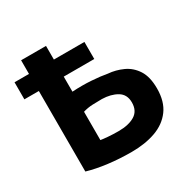

<svg xmlns="http://www.w3.org/2000/svg" viewBox="-136 -681 813 828"><g transform="rotate(-30 270.0 -267.5)"><path d="M74 -490H2V-405H74V-4Q118 9 174 16Q230 23 290 23Q357 23 409 4.5Q461 -14 491 -54.5Q521 -95 521 -160Q521 -218 499 -252Q477 -286 442 -302Q407 -318 369 -321Q337 -327 292 -330Q247 -333 198 -330V-405H350V-490H198V-558H74ZM286 -83Q258 -83 233.5 -85Q209 -87 198 -89V-230Q221 -237 245 -238Q269 -239 292 -239Q336 -238 366.5 -220Q397 -202 397 -162Q397 -120 366.5 -101.5Q336 -83 286 -83Z"/></g></svg>

Font: Repo DemiBold
Style: Regular
Weight: 600
Designer: Stefan Peev
Foundry: Context Ltd
Version: Version 1.502